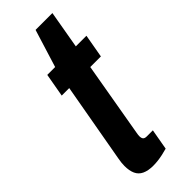

<svg xmlns="http://www.w3.org/2000/svg" viewBox="-233 -707 742 742"><g transform="rotate(-45 138.5 -335.5)"><path d="M105 11Q77 11 59 2.5Q41 -6 33 -23.5Q25 -41 25 -67Q25 -75 26 -85Q27 -95 29 -105L87 -431H46L63 -527H106L154 -682H246L219 -527H277L260 -431H202L149 -125Q148 -121 147.5 -115.5Q147 -110 147 -108Q147 -97 151.5 -92Q156 -87 167 -87H200L185 -2Q171 2 157 5Q143 8 130 9.5Q117 11 105 11Z"/></g></svg>

Font: Archivo ExtraCondensed
Style: Bold Italic
Weight: 700
Width: 2
Italic angle: -10°
Designer: Hector Gatti
Foundry: Omnibus-Type
Version: Version 2.001